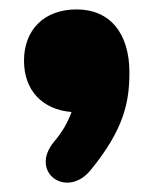

<svg xmlns="http://www.w3.org/2000/svg" viewBox="-20 -233 325 408"><path d="M173 128C244 41 255 -17 255 -79C255 -163 213 -213 143 -213C73 -213 31 -169 31 -104C31 -41 70 0 132 5C125 25 113 47 95 68C41 133 122 191 173 128Z"/></svg>

Font: SN Pro Black
Style: Regular
Weight: 900
Designer: Tobias Whetton
Foundry: Supernotes
Version: Version 1.001;Glyphs 3.2 (3249)